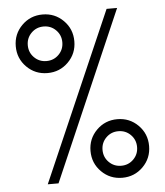

<svg xmlns="http://www.w3.org/2000/svg" viewBox="-50 -720 656 764"><g transform="rotate(-5 278.0 -337.5)"><path d="M153 0H110L404 -675H446ZM65 -641Q99 -675 148 -675Q197 -675 231 -641Q265 -607 265 -558Q265 -509 231 -475Q197 -441 148 -441Q99 -441 65 -475Q31 -509 31 -558Q31 -607 65 -641ZM197 -607Q177 -627 148 -627Q119 -627 99 -607Q79 -587 79 -558Q79 -529 99 -509Q119 -489 148 -489Q177 -489 197 -509Q217 -529 217 -558Q217 -587 197 -607ZM325 -200Q359 -234 408 -234Q457 -234 491 -200Q525 -166 525 -117Q525 -68 491 -34Q457 0 408 0Q359 0 325 -34Q291 -68 291 -117Q291 -166 325 -200ZM457 -166Q437 -186 408 -186Q379 -186 359 -166Q339 -146 339 -117Q339 -88 359 -68Q379 -48 408 -48Q437 -48 457 -68Q477 -88 477 -117Q477 -146 457 -166Z"/></g></svg>

Font: HiLo-Deco
Style: Deco
Weight: 500
Version: Version 001.000